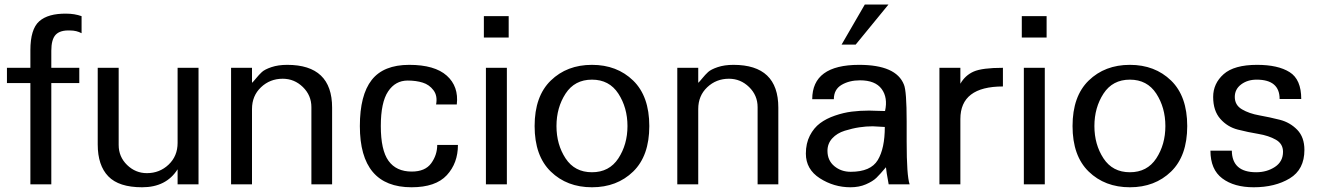

<svg xmlns="http://www.w3.org/2000/svg" viewBox="-20 -791 5668 824"><path d="M330.1 -648.4V-721.7C309.9 -728.8 288.1 -732.4 264.6 -732.4C212.6 -733.1 173.8 -722.2 148.4 -699.7C123 -677.2 110.4 -635.7 110.4 -575.2V-500H9.8V-434.6H110.4V0H200.2V-434.6H320.3V-500H200.2V-573.2C200.2 -605.8 206.5 -628.7 219.2 -642.1C231.9 -655.4 252.6 -661.5 281.2 -660.2C299.5 -660.2 315.8 -656.2 330.1 -648.4Z M832 0V-500H742.2V-177.7C742.2 -140 729.3 -108.9 703.6 -84.5C677.9 -60.1 646.8 -47.9 610.4 -47.9C577.8 -47.9 549.5 -59.6 525.4 -83C501.3 -106.4 489.3 -135.1 489.3 -168.9V-500H399.4V-170.9C399.4 -111 414.6 -65.4 444.8 -34.2C475.1 -2.9 523.4 12.7 589.8 12.7C658.9 12.7 709.6 -13 742.2 -64.5V0Z M1405.3 0V-329.1C1405.3 -451.5 1341.1 -512.7 1212.9 -512.7C1186.8 -512.7 1164.2 -509.4 1145 -502.9C1125.8 -496.4 1112.1 -489.4 1104 -481.9C1095.9 -474.4 1087.6 -465.5 1079.1 -455.1C1070.6 -444.7 1064.8 -438.2 1061.5 -435.5V-500H971.7V0H1061.5V-323.2C1061.5 -361 1074.4 -392.1 1100.1 -416.5C1125.8 -440.9 1156.9 -453.1 1193.4 -453.1C1226.6 -453.1 1255.4 -441.2 1279.8 -417.5C1304.2 -393.7 1316.4 -364.9 1316.4 -331.1V0Z M1945.3 -168.9H1856.4C1856.4 -140.3 1847.8 -114.1 1830.6 -90.3C1813.3 -66.6 1785.5 -54.7 1747.1 -54.7C1702.8 -54.7 1669.6 -70 1647.5 -100.6C1625.3 -131.2 1614.3 -181 1614.3 -250C1614.3 -317.7 1624.7 -367.2 1645.5 -398.4C1666.3 -429.7 1694.3 -445.3 1729.5 -445.3C1753.6 -445.3 1775.1 -442.4 1793.9 -436.5C1812.8 -430.7 1828.3 -419.8 1840.3 -403.8C1852.4 -387.9 1856.1 -367.5 1851.6 -342.8H1940.4C1946.3 -394.2 1932 -435.4 1897.5 -466.3C1863 -497.2 1809.2 -512.7 1736.3 -512.7C1662.8 -512.7 1609 -491 1575.2 -447.8C1541.3 -404.5 1524.4 -338.5 1524.4 -250C1524.4 -74.9 1598.3 12.7 1746.1 12.7C1815.1 12.7 1865.6 -4.6 1897.5 -39.1C1929.4 -73.6 1945.3 -116.9 1945.3 -168.9Z M2163.1 -629.9V-721.7H2056.6V-629.9ZM2155.3 0V-500H2065.4V0Z M2766.6 -250C2766.6 -335.3 2743.5 -400.4 2697.3 -445.3C2651 -490.2 2592.1 -512.7 2520.5 -512.7C2448.9 -512.7 2390 -490.2 2343.8 -445.3C2297.5 -400.4 2274.4 -335.3 2274.4 -250C2274.4 -164.7 2297.5 -99.6 2343.8 -54.7C2390 -9.8 2448.9 12.7 2520.5 12.7C2592.1 12.7 2651 -9.8 2697.3 -54.7C2743.5 -99.6 2766.6 -164.7 2766.6 -250ZM2672.9 -250C2672.9 -197.3 2659.8 -151 2633.8 -111.3C2607.7 -71.6 2570 -51.8 2520.5 -51.8C2471 -51.8 2433.3 -71.6 2407.2 -111.3C2381.2 -151 2368.2 -197.3 2368.2 -250C2368.2 -302.7 2381.2 -349.1 2407.2 -389.2C2433.3 -429.2 2471 -449.2 2520.5 -449.2C2570 -449.2 2607.7 -429.2 2633.8 -389.2C2659.8 -349.1 2672.9 -302.7 2672.9 -250Z M3320.3 0V-329.1C3320.3 -451.5 3256.2 -512.7 3127.9 -512.7C3101.9 -512.7 3079.3 -509.4 3060.1 -502.9C3040.9 -496.4 3027.2 -489.4 3019 -481.9C3010.9 -474.4 3002.6 -465.5 2994.1 -455.1C2985.7 -444.7 2979.8 -438.2 2976.6 -435.5V-500H2886.7V0H2976.6V-323.2C2976.6 -361 2989.4 -392.1 3015.1 -416.5C3040.9 -440.9 3071.9 -453.1 3108.4 -453.1C3141.6 -453.1 3170.4 -441.2 3194.8 -417.5C3219.2 -393.7 3231.4 -364.9 3231.4 -331.1V0Z M3793 -771.5H3691.4L3591.8 -599.6H3652.3ZM3883.8 0C3875.3 -24.7 3871.1 -85.6 3871.1 -182.6V-269.5C3871.1 -356.8 3867.2 -409.5 3859.4 -427.7C3837.2 -484.4 3773.1 -512.7 3667 -512.7C3532.9 -512.7 3465.8 -463.5 3465.8 -365.2H3558.6C3558.6 -393.2 3569.7 -413.7 3591.8 -426.8C3613.9 -439.8 3640.3 -446.3 3670.9 -446.3C3714.5 -446.3 3745.4 -433.9 3763.7 -409.2C3781.9 -384.4 3786.8 -352.9 3778.3 -314.5C3770.5 -314.5 3759.1 -314.8 3744.1 -315.4C3729.2 -316.1 3717.8 -316.4 3710 -316.4C3683.9 -316.4 3659.2 -314.9 3635.7 -312C3612.3 -309.1 3588.2 -303.4 3563.5 -294.9C3538.7 -286.5 3517.4 -275.6 3499.5 -262.2C3481.6 -248.9 3467 -231.1 3455.6 -209C3444.2 -186.8 3438.5 -161.1 3438.5 -131.8C3438.5 -86.9 3458.5 -51.6 3498.5 -25.9C3538.6 -0.2 3582.4 12.7 3629.9 12.7C3654.6 12.7 3676.8 8.5 3696.3 0C3715.8 -8.5 3730.8 -17.7 3741.2 -27.8C3751.6 -37.9 3765.3 -53.1 3782.2 -73.2C3782.9 -62.2 3786.8 -37.8 3793.9 0ZM3777.3 -246.1C3777.3 -184.9 3767.3 -137.5 3747.1 -104C3726.9 -70.5 3688.2 -53.7 3630.9 -53.7C3603.5 -53.7 3580.1 -61.8 3560.5 -78.1C3541 -94.4 3531.2 -116.2 3531.2 -143.6C3531.2 -164.4 3538.1 -182.3 3551.8 -197.3C3565.4 -212.2 3583.3 -223.1 3605.5 -230C3627.6 -236.8 3648.4 -241.7 3668 -244.6C3687.5 -247.6 3706.7 -249 3725.6 -249C3726.9 -249 3744.1 -248 3777.3 -246.1Z M4284.2 -419.9V-500C4224.9 -500 4183.1 -494.6 4158.7 -483.9C4134.3 -473.1 4115.2 -455.7 4101.6 -431.6V-500H4011.7V0H4101.6V-280.3C4101.6 -373.4 4162.4 -419.9 4284.2 -419.9Z M4471.7 -629.9V-721.7H4365.2V-629.9ZM4463.9 0V-500H4374V0Z M5075.2 -250C5075.2 -335.3 5052.1 -400.4 5005.9 -445.3C4959.6 -490.2 4900.7 -512.7 4829.1 -512.7C4757.5 -512.7 4698.6 -490.2 4652.3 -445.3C4606.1 -400.4 4583 -335.3 4583 -250C4583 -164.7 4606.1 -99.6 4652.3 -54.7C4698.6 -9.8 4757.5 12.7 4829.1 12.7C4900.7 12.7 4959.6 -9.8 5005.9 -54.7C5052.1 -99.6 5075.2 -164.7 5075.2 -250ZM4981.4 -250C4981.4 -197.3 4968.4 -151 4942.4 -111.3C4916.3 -71.6 4878.6 -51.8 4829.1 -51.8C4779.6 -51.8 4741.9 -71.6 4715.8 -111.3C4689.8 -151 4676.8 -197.3 4676.8 -250C4676.8 -302.7 4689.8 -349.1 4715.8 -389.2C4741.9 -429.2 4779.6 -449.2 4829.1 -449.2C4878.6 -449.2 4916.3 -429.2 4942.4 -389.2C4968.4 -349.1 4981.4 -302.7 4981.4 -250Z M5578.1 -147.5C5578.1 -183.9 5567.9 -212.7 5547.4 -233.9C5526.9 -255 5502 -269.4 5472.7 -276.9C5443.4 -284.3 5414.1 -290.7 5384.8 -295.9C5355.5 -301.1 5330.6 -309.7 5310.1 -321.8C5289.6 -333.8 5279.3 -351.6 5279.3 -375C5279.3 -397.1 5288.4 -415 5306.6 -428.7C5324.9 -442.4 5347 -449.2 5373 -449.2C5438.8 -449.2 5471.7 -421.5 5471.7 -366.2H5564.5C5564.5 -422.2 5547.9 -460.6 5514.6 -481.4C5481.4 -502.3 5434.9 -512.7 5375 -512.7C5309.2 -512.7 5261.4 -499.3 5231.4 -472.7C5201.5 -446 5186.5 -413.4 5186.5 -375C5186.5 -335.3 5196.8 -303.9 5217.3 -280.8C5237.8 -257.6 5262.7 -242.4 5292 -234.9C5321.3 -227.4 5350.7 -221.2 5380.4 -216.3C5410 -211.4 5435.1 -203.1 5455.6 -191.4C5476.1 -179.7 5486.3 -162.4 5486.3 -139.6C5486.3 -111.7 5474.8 -90 5451.7 -74.7C5428.5 -59.4 5401.7 -51.8 5371.1 -51.8C5302.1 -51.8 5267.3 -82.7 5266.6 -144.5H5174.8C5174.8 -90.5 5191.7 -50.8 5225.6 -25.4C5259.4 0 5304.4 12.7 5360.4 12.7C5421.5 12.7 5473.1 0 5515.1 -25.4C5557.1 -50.8 5578.1 -91.5 5578.1 -147.5Z"/></svg>

Font: FreeUniversal
Style: Regular
Weight: 400
Version: Version 1.001